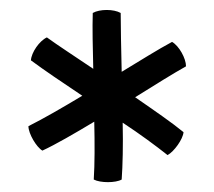

<svg xmlns="http://www.w3.org/2000/svg" viewBox="-20 -657 429 385"><path d="M37 -404C37 -389 53 -362 65 -355C91 -367 129 -389 169 -413C170 -369 170 -328 168 -297C181 -290 212 -290 224 -297C226 -325 227 -366 226 -411C261 -388 292 -365 316 -346C329 -353 347 -378 348 -392C325 -411 290 -435 251 -462C291 -487 328 -510 353 -524C353 -540 339 -565 325 -573C297 -558 262 -536 224 -513C223 -560 222 -602 222 -631C208 -639 180 -639 166 -631C165 -600 166 -561 167 -519C130 -544 96 -566 74 -582C59 -575 43 -552 42 -536C69 -516 106 -491 145 -465C105 -441 67 -419 37 -404Z"/></svg>

Font: Comica
Style: Rg
Weight: 400
Designer: Jasper
Foundry: KineticPlasma Fonts/Cannot Into Space Fonts
Version: Version 0.89